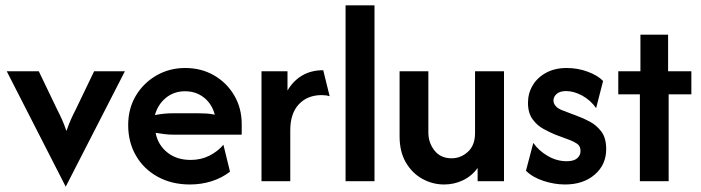

<svg xmlns="http://www.w3.org/2000/svg" viewBox="-20 -687 2659 728"><path d="M229.2 20.8 5.6 -416.7H127.1L197.2 -270.8Q206.9 -252.1 215.3 -233.3Q223.6 -214.6 231.9 -190.3Q240.3 -214.6 248.6 -233.3Q256.9 -252.1 266.7 -270.8L336.8 -416.7H453.5Z M700 12.5Q631.2 12.5 578.1 -16.7Q525 -45.8 495.5 -96.9Q466 -147.9 466 -212.5Q466 -275 494.8 -323.6Q523.6 -372.2 572.9 -400.7Q622.2 -429.2 681.9 -429.2Q743.1 -429.2 791.3 -401.4Q839.6 -373.6 868.1 -325.3Q896.5 -277.1 896.5 -216V-176.4H637.5Q620.1 -176.4 603.5 -178.5Q586.8 -180.6 570.1 -183.3Q578.5 -138.2 613.9 -109.4Q649.3 -80.6 702.8 -80.6Q742.4 -80.6 774.3 -96.9Q806.2 -113.2 827.1 -138.2L852.1 -36.1Q820.8 -11.8 781.9 0.3Q743.1 12.5 700 12.5ZM567.4 -250.7Q602.8 -257.6 637.5 -257.6H727.1Q745.8 -257.6 762.5 -256.6Q779.2 -255.6 794.4 -252.1Q784 -292.4 753.8 -316.7Q723.6 -341 681.2 -341Q639.6 -341 609 -316Q578.5 -291 567.4 -250.7Z M971.5 0V-416.7H1070.1V-343.8Q1091.7 -380.6 1125.7 -400.7Q1159.7 -420.8 1205.6 -420.8L1229.9 -322.2Q1216.7 -326.4 1200 -326.4Q1145.8 -326.4 1113.2 -291.7Q1080.6 -256.9 1080.6 -193.1V0Z M1290.3 0V-666.7H1400V0Z M1663.9 12.5Q1620.1 12.5 1581.2 -9Q1542.4 -30.6 1518.8 -71.2Q1495.1 -111.8 1495.1 -170.1V-416.7H1604.2V-184.7Q1604.2 -145.8 1627.4 -116.3Q1650.7 -86.8 1692.4 -86.8Q1727.1 -86.8 1754.2 -111.5Q1781.2 -136.1 1781.2 -182.6V-416.7H1891V0H1791V-50Q1768.8 -19.4 1735.4 -3.5Q1702.1 12.5 1663.9 12.5Z M2122.2 12.5Q2082.6 12.5 2041 -1Q1999.3 -14.6 1974.3 -39.6L2002.1 -145.1Q2022.2 -116 2056.6 -95.8Q2091 -75.7 2128.5 -75.7Q2155.6 -75.7 2168.4 -86.8Q2181.2 -97.9 2181.2 -114.6Q2181.2 -133.3 2168.1 -142Q2154.9 -150.7 2141.7 -155.6L2084 -177.1Q2066 -184.7 2041.7 -197.6Q2017.4 -210.4 1999.7 -234.4Q1981.9 -258.3 1981.9 -297.2Q1981.9 -332.6 1999.3 -362.5Q2016.7 -392.4 2050 -410.8Q2083.3 -429.2 2129.2 -429.2Q2170.8 -429.2 2209 -414.9Q2247.2 -400.7 2266.7 -379.9L2240.3 -277.1Q2218.8 -307.6 2187.2 -324.7Q2155.6 -341.7 2126.4 -341.7Q2102.8 -341.7 2090.6 -330.9Q2078.5 -320.1 2078.5 -305.6Q2078.5 -295.1 2086.8 -285.1Q2095.1 -275 2113.9 -268.1L2168.8 -247.2Q2190.3 -239.6 2216 -226Q2241.7 -212.5 2260.1 -188.2Q2278.5 -163.9 2278.5 -121.5Q2278.5 -62.5 2235.1 -25Q2191.7 12.5 2122.2 12.5Z M2406.2 0V-329.2H2324.3V-416.7H2408.3V-555.6H2513.2V-416.7H2601.4V-329.2H2515.3V0Z"/></svg>

Font: Afacad SemiBold
Style: Regular
Weight: 600
Designer: Kristian Moeller
Foundry: Dicotype
Version: Version 1.000